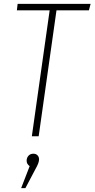

<svg xmlns="http://www.w3.org/2000/svg" viewBox="-20 -702 487 989"><path d="M446.8 -682.1 438 -648.9H271L179.2 0H144L235.8 -648.9H66.9L70.8 -682.1ZM151.9 89.8Q165.5 89.8 173.3 98.1Q181.2 106.4 181.2 119.1Q181.2 136.7 163.1 168L110.8 267.1H88.9L132.8 153.8Q117.2 143.1 117.2 126Q117.2 110.8 126.7 100.3Q136.2 89.8 151.9 89.8Z"/></svg>

Font: Fira Sans Compressed UltraLight
Style: Italic
Weight: 200
Width: 3
Italic angle: -8°
Designer: Carrois Corporate & Edenspiekermann AG
Foundry: Carrois Corporate GbR & Edenspiekermann AG
Version: Version 4.203;PS 004.203;hotconv 1.0.88;makeotf.lib2.5.64775